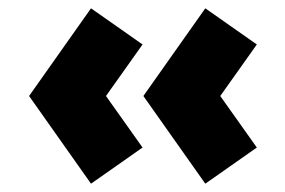

<svg xmlns="http://www.w3.org/2000/svg" viewBox="-20 -490 686 462"><path d="M199 -48 50 -259 199 -470 323 -383 235 -259 323 -135ZM474 -48 325 -259 474 -470 598 -383 510 -259 598 -135Z"/></svg>

Font: Martel Sans Heavy
Style: Regular
Weight: 900
Designer: Dan Reynolds and Mathieu Réguer
Foundry: Dan Reynolds and Mathieu Réguer
Version: Version 1.001;PS 001.001;hotconv 1.0.70;makeotf.lib2.5.58329